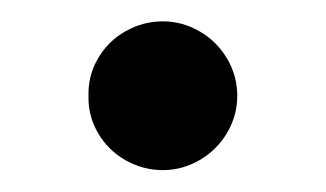

<svg xmlns="http://www.w3.org/2000/svg" viewBox="-20 -557 304 179"><path d="M62.5 -467.8Q62 -486.3 71.3 -502.4Q80.6 -518.6 96.9 -527.8Q113.3 -537.1 131.8 -537.1Q149.9 -537.1 166 -527.8Q182.1 -518.6 191.7 -502.4Q201.2 -486.3 201.2 -467.8Q201.2 -449.2 191.7 -433.1Q182.1 -417 166 -407.7Q149.9 -398.4 131.8 -398.4Q113.3 -398.4 96.9 -407.7Q80.6 -417 71.3 -433.1Q62 -449.2 62.5 -467.8Z"/></svg>

Font: Pretendard Std Medium
Style: Regular
Weight: 500
Designer: Base glyphs from Inter by Rasmus Andersson; Hangeul glyphs from Noto Sans CJK(Source Han Sans) by Jang Soo-young and Kan
Foundry: Kil Hyung-jin
Version: Version 1.309